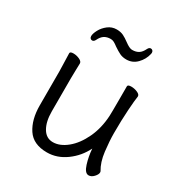

<svg xmlns="http://www.w3.org/2000/svg" viewBox="-168 -829 926 973"><g transform="rotate(30 295.0 -342.0)"><path d="M355 -591Q333 -591 316.5 -599Q300 -607 278 -622Q265 -632 255.5 -637Q246 -642 236 -642Q214 -642 199 -632.5Q184 -623 173 -600Q167 -588 157 -588Q151 -588 146.5 -592.5Q142 -597 142 -605Q142 -620 154 -642.5Q166 -665 188 -682Q210 -699 238 -699Q261 -699 277.5 -691Q294 -683 314 -668Q316 -666 325.5 -660Q335 -654 342.5 -651Q350 -648 357 -648Q379 -648 394 -657.5Q409 -667 420 -690Q426 -702 436 -702Q442 -702 446.5 -697.5Q451 -693 451 -685Q451 -681 450 -678Q442 -643 416.5 -617Q391 -591 355 -591ZM109 -484Q127 -484 144.5 -476Q162 -468 162 -456Q162 -435 161 -419L160 -368V-175Q160 -115 181.5 -78.5Q203 -42 242 -42Q283 -42 324 -75.5Q365 -109 393 -168.5Q421 -228 425 -301Q426 -322 426 -395V-475Q426 -485 447 -485Q465 -485 482.5 -477.5Q500 -470 500 -459V-457Q496 -433 492 -373Q488 -313 488 -237Q488 -191 495 -132.5Q502 -74 526 -35Q527 -33 527 -29Q527 -17 513 -2Q499 13 483 13Q461 13 448 -28.5Q435 -70 432 -114Q404 -57 352.5 -19.5Q301 18 242 18Q162 18 127 -35Q92 -88 92 -171V-368L91 -406L89 -474Q89 -484 109 -484Z"/></g></svg>

Font: Iansui 0.93
Style: Regular
Weight: 400
Designer: But Ko / Fontworks Inc.
Foundry: zi-hi.com / Fontworks Inc.
Version: Version 0.931